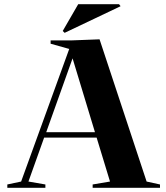

<svg xmlns="http://www.w3.org/2000/svg" viewBox="-20 -898 795 918"><path d="M423 0H745V-16L681 -30L456 -710L326 -705H222V-689L311 -664L81 -30L15 -16V0H197V-16L116 -30L191 -240H442L506 -30L423 -16ZM289 -741 556 -868V-869L549 -878H354L280 -750ZM201 -266 327 -619 434 -266Z"/></svg>

Font: Mazius Display
Style: Bold
Weight: 700
Designer: Alberto Casagrande & Collletttivo
Foundry: Collletttivo
Version: Version 2.000;Glyphs 3.2 (3221)